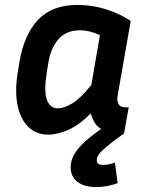

<svg xmlns="http://www.w3.org/2000/svg" viewBox="-20 -537 598 780"><path d="M458 207Q414 223 371 223Q323 223 295 202Q267 181 267 141Q267 122 276.5 100Q286 78 313 50Q340 22 391 -13Q373 -24 363.5 -40.5Q354 -57 349 -76Q295 -24 252 -7Q209 10 176 10Q127 10 95 -21.5Q63 -53 51.5 -108.5Q40 -164 51 -236L58 -280Q77 -396 134.5 -456.5Q192 -517 295 -517Q353 -517 408.5 -500Q464 -483 511 -452L457 -143Q455 -128 461.5 -114.5Q468 -101 491 -101H503L484 5Q438 38 414 58Q390 78 381.5 90.5Q373 103 373 114Q373 133 399 133Q419 133 447 124ZM169 -236Q158 -164 171 -130.5Q184 -97 215 -97Q241 -97 274.5 -117.5Q308 -138 351 -192L386 -394Q345 -414 305 -414Q249 -414 217.5 -378Q186 -342 176 -280Z"/></svg>

Font: Inria Sans
Style: Bold Italic
Weight: 700
Italic angle: -10°
Designer: Black Foundry Team
Foundry: Black Foundry
Version: Version 1.2; ttfautohint (v1.8.3)